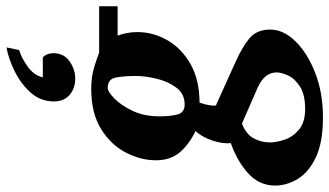

<svg xmlns="http://www.w3.org/2000/svg" viewBox="-267 -571 1036 604"><g transform="rotate(-90 251.0 -269.0)"><path d="M533.2 -417H440.9Q445.3 -405.8 448.7 -389.4Q452.1 -373 452.1 -355Q452.1 -305.7 426.8 -261Q401.4 -216.3 352.1 -188Q302.7 -159.7 230 -159.2Q225.1 -145 222.4 -130.6Q219.7 -116.2 221.2 -107.9L354 -47.9Q401.9 -26.9 430.9 -3.7Q460 19.5 460 63Q460 105 422.4 143.1Q384.8 181.2 322.3 205.1Q259.8 229 184.1 229Q105 229 57.9 206.5Q10.7 184.1 -10 149.4Q-30.8 114.7 -30.8 79.1Q-30.8 28.3 8.1 -6.6Q46.9 -41.5 103 -61Q99.6 -84 110.6 -117.9Q121.6 -151.9 141.1 -171.9Q101.1 -190.4 75 -220Q48.8 -249.5 48.8 -296.9Q48.8 -343.8 72.8 -390.6Q96.7 -437.5 146.7 -468.8Q196.8 -500 273.9 -500Q311.5 -500 342.3 -490.5Q373 -481 387.2 -475.1H533.2ZM314 -359.9Q314 -395.5 309.3 -421.9Q304.7 -448.2 275.9 -448.2Q265.1 -448.2 243.7 -427.7Q222.2 -407.2 204.6 -370.6Q187 -334 187 -285.2Q187 -250.5 193.1 -228.3Q199.2 -206.1 224.1 -206.1Q257.3 -206.1 276.9 -231.7Q296.4 -257.3 305.2 -293.5Q314 -329.6 314 -359.9ZM325.2 83Q325.2 65.9 314.5 50.8Q303.7 35.6 275.9 22.9L164.1 -25.9Q131.3 -13.2 118.2 10.5Q105 34.2 105 62Q105 83.5 114 109.4Q123 135.3 146 154.1Q168.9 172.9 210 172.9Q255.4 172.9 280.5 156.7Q305.7 140.6 315.4 119.4Q325.2 98.1 325.2 83ZM233.9 -617.2Q233.9 -659.2 261.5 -690.2Q289.1 -721.2 328.6 -740.7Q368.2 -760.3 403.8 -766.6L395.5 -726.6Q371.1 -719.7 343.5 -700Q315.9 -680.2 309.6 -652.3H372.6Q385.7 -639.6 385.7 -619.1Q385.7 -586.4 360.4 -568.4Q335 -550.3 305.7 -550.3Q274.9 -550.3 254.4 -568.1Q233.9 -585.9 233.9 -617.2Z"/></g></svg>

Font: Charis
Style: Bold Italic
Weight: 700
Italic angle: -11°
Designer: Walt Agee, Miriam Martin, Annie Olsen, Victor Gaultney, Lorna Priest, Alan Ward, Bob Hallissy, Martin Hosken, Sharon Cor
Foundry: SIL Global
Version: Version 7.000